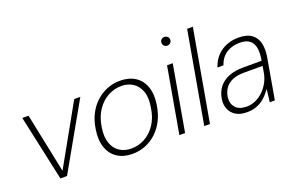

<svg xmlns="http://www.w3.org/2000/svg" viewBox="-91 -1065 2174 1421"><g transform="rotate(-20 996.0 -354.5)"><path d="M186 0 74 -517H123L220 -48L483 -517H531L238 0Z M751 12Q681 12 632.5 -20Q584 -52 563.5 -111.5Q543 -171 556 -252Q565 -316 591 -367Q617 -418 656 -454Q695 -490 743.5 -509.5Q792 -529 846 -529Q917 -529 965.5 -497.5Q1014 -466 1034.5 -407Q1055 -348 1042 -266Q1032 -202 1006.5 -151Q981 -100 942 -63.5Q903 -27 854.5 -7.5Q806 12 751 12ZM757 -28Q813 -28 863 -55Q913 -82 948.5 -135Q984 -188 995 -265Q1008 -340 989.5 -389.5Q971 -439 932.5 -464Q894 -489 843 -489Q787 -489 737 -462Q687 -435 651 -382.5Q615 -330 603 -252Q591 -178 609 -128Q627 -78 666 -53Q705 -28 757 -28Z M1123 0 1214 -517H1259L1168 0ZM1266 -653Q1252 -653 1242 -662.5Q1232 -672 1232 -688Q1232 -703 1242 -712Q1252 -721 1266 -721Q1280 -721 1290.5 -712Q1301 -703 1301 -688Q1301 -672 1291 -662.5Q1281 -653 1266 -653Z M1319 0 1446 -720H1491L1364 0Z M1653 12Q1598 12 1564.5 -9.5Q1531 -31 1517 -66.5Q1503 -102 1509 -142Q1518 -199 1548.5 -236Q1579 -273 1627 -291Q1675 -309 1735 -309H1883Q1894 -366 1887 -406.5Q1880 -447 1853 -468.5Q1826 -490 1775 -490Q1714 -490 1670 -461Q1626 -432 1606 -374H1559Q1576 -426 1609 -460.5Q1642 -495 1686 -512Q1730 -529 1778 -529Q1847 -529 1884 -501Q1921 -473 1931 -425Q1941 -377 1930 -315L1875 0H1835L1847 -101Q1836 -85 1819 -65Q1802 -45 1778.5 -27.5Q1755 -10 1724 1Q1693 12 1653 12ZM1665 -28Q1705 -28 1739.5 -45Q1774 -62 1800.5 -89Q1827 -116 1844 -148.5Q1861 -181 1867 -213L1877 -271H1733Q1676 -271 1639 -255Q1602 -239 1582 -210.5Q1562 -182 1556 -144Q1549 -94 1576.5 -61Q1604 -28 1665 -28Z"/></g></svg>

Font: DM Sans 11pt ExtraLight
Style: Italic
Weight: 250
Italic angle: -10°
Version: Version 4.004;gftools[0.9.30]